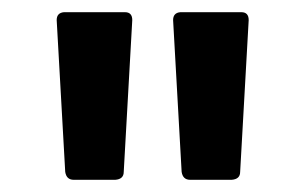

<svg xmlns="http://www.w3.org/2000/svg" viewBox="-20 -754 501 315"><path d="M169 -459H101Q89 -459 87 -472L73 -721Q73 -733 85 -734H185Q197 -734 197 -721L183 -472Q183 -460 169 -459ZM360 -459H292Q280 -459 278 -472L264 -721Q264 -733 276 -734H376Q388 -734 388 -721L374 -472Q374 -460 360 -459Z"/></svg>

Font: YamahaIndonesia935. App
Style: Bold
Weight: 700
Designer: Dalton Maag Ltd
Foundry: Dalton Maag Ltd
Version: Version 1.002; January 01, 2024; Regular/Italic